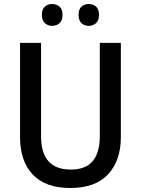

<svg xmlns="http://www.w3.org/2000/svg" viewBox="-20 -928 703 958"><path d="M583 -243Q583 -128 520 -59Q457 10 330 10Q207 10 143.5 -57Q80 -124 80 -244V-714H185V-247Q185 -82 333 -82Q408 -82 443 -124.5Q478 -167 478 -248V-714H583ZM189 -854Q189 -882 204 -895Q219 -908 240 -908Q262 -908 277 -895Q292 -882 292 -854Q292 -826 277 -812.5Q262 -799 240 -799Q219 -799 204 -812.5Q189 -826 189 -854ZM372 -854Q372 -882 386.5 -895Q401 -908 423 -908Q444 -908 459 -895Q474 -882 474 -854Q474 -826 459 -812.5Q444 -799 423 -799Q401 -799 386.5 -812.5Q372 -826 372 -854Z"/></svg>

Font: Noto Sans Thai SemCond Med
Style: Regular
Weight: 500
Width: 4
Designer: Monotype Design Team
Foundry: Monotype Imaging Inc.
Version: Version 2.002; ttfautohint (v1.8.4.7-5d5b)